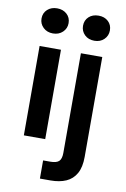

<svg xmlns="http://www.w3.org/2000/svg" viewBox="-101 -783 698 1062"><g transform="rotate(10 247.5 -252.0)"><path d="M72 0V-502H192V0ZM132 -583Q99 -583 77.5 -603.5Q56 -624 56 -654Q56 -685 77.5 -704.5Q99 -724 132 -724Q165 -724 186.5 -704.5Q208 -685 208 -654Q208 -624 186.5 -603.5Q165 -583 132 -583ZM201 220V118H241Q276 118 290 104.5Q304 91 304 58V-502H424V59Q424 117 404 152.5Q384 188 347.5 204Q311 220 260 220ZM365 -583Q331 -583 310 -603.5Q289 -624 289 -654Q289 -685 310 -704.5Q331 -724 365 -724Q398 -724 419 -704.5Q440 -685 440 -654Q440 -624 419 -603.5Q398 -583 365 -583Z"/></g></svg>

Font: DM Sans 16pt SemiBold
Style: Regular
Weight: 600
Version: Version 4.004;gftools[0.9.30]